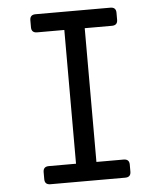

<svg xmlns="http://www.w3.org/2000/svg" viewBox="-52 -778 691 824"><g transform="rotate(-5 293.0 -366.0)"><path d="M131.8 0Q107.4 0 107.4 -23.9V-54.2Q107.4 -78.1 131.8 -78.1H249V-654.3H131.8Q107.4 -654.3 107.4 -678.2V-708.5Q107.4 -732.4 131.8 -732.4H454.1Q478.5 -732.4 478.5 -708.5V-678.2Q478.5 -654.3 454.1 -654.3H336.9V-78.1H454.1Q478.5 -78.1 478.5 -54.2V-23.9Q478.5 0 454.1 0Z"/></g></svg>

Font: Simply Mono
Style: Book
Weight: 400
Designer: Wojciech Kalinowski "wmk69" (wmk69@o2.pl)
Foundry: Wojciech Kalinowski "wmk69" (wmk69@o2.pl)
Version: Version 1.0.0